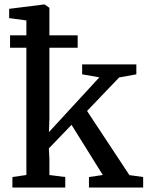

<svg xmlns="http://www.w3.org/2000/svg" viewBox="-20 -839 664 859"><path d="M35.5 0V-47L98 -56V-747.5L21 -758V-799.5L177 -819H180L201 -804V-309.5L199 -248L424.5 -493L347.5 -506.5V-551H590V-506.5L513 -492.5L369.5 -342.5L559 -55.5L620.5 -47V0H378V-47L440 -56L300 -280.5L198.5 -175L201 -130V-56L272 -47V0ZM25 -681H327.5V-625.5H25Z"/></svg>

Font: Merriweather 28pt
Style: Regular
Weight: 400
Version: Version 2.100